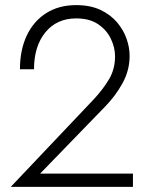

<svg xmlns="http://www.w3.org/2000/svg" viewBox="-20 -731 587 751"><path d="M22 0 349 -345Q384 -383 407 -422Q430 -461 430 -511Q430 -545 413.5 -579.5Q397 -614 363.5 -636.5Q330 -659 278 -659Q202 -659 157.5 -604.5Q113 -550 113 -460H58Q58 -535 84.5 -591.5Q111 -648 160.5 -679.5Q210 -711 278 -711Q333 -711 372.5 -692.5Q412 -674 437.5 -644Q463 -614 475 -579.5Q487 -545 487 -513Q487 -456 459.5 -406Q432 -356 392 -315L137 -52H500V0Z"/></svg>

Font: Jost* Light
Style: Regular
Weight: 300
Version: Version 3.7